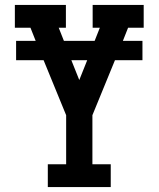

<svg xmlns="http://www.w3.org/2000/svg" viewBox="-20 -755 640 775"><path d="M173 0V-92H247V-290L156 -512H45V-590H124L103 -643H40V-735H246V-643H217L238 -590H362L383 -643H354V-735H560V-643H497L476 -590H555V-512H444L353 -290V-92H427V0ZM300 -432 332 -512H268Z"/></svg>

Font: Iosevka Etoile Semibold
Style: Regular
Weight: 600
Designer: Belleve Invis
Foundry: Belleve Invis
Version: Version 22.1.2; ttfautohint (v1.8.4)